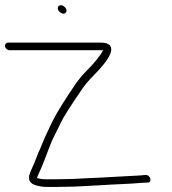

<svg xmlns="http://www.w3.org/2000/svg" viewBox="-70 -784 673 753"><path d="M-32.8 -587H334.2C323.6 -565.7 300.5 -537.2 265 -501.5C252.7 -489.2 240.3 -474.3 227.9 -457C181.8 -389.1 151 -339.5 135.7 -308C114.9 -265.2 101.7 -236.6 96.1 -221.9C90.5 -207.3 85 -194.3 79.5 -183L67.3 -151.5C60.6 -134.3 54.3 -123.2 48.2 -107C37.1 -80.3 45.9 -63.3 74.7 -56C87.9 -52.7 99.8 -51 110.5 -51H156C176.3 -51 197.1 -51.3 218.3 -52L276.8 -55C294.7 -55.7 312.9 -56.7 331.3 -58C375.1 -61.2 439 -62.4 486.8 -67L508.7 -68C528.5 -68 520.4 -98 501.7 -98L481 -96C417.3 -93.1 337.3 -87.5 269.8 -85L212.3 -82C191.1 -81.3 170.5 -81 150.5 -81H107C98 -81 90.7 -81.8 85.1 -83.5C79.5 -85.2 76 -86 74.7 -86C75.6 -88.7 77.8 -94 81.5 -102C96.5 -134.6 110.6 -171.4 123.6 -206.5C137.4 -243.9 148.2 -259.2 167.4 -300.6C178.3 -324.3 207.1 -369.8 253.7 -437C265.3 -453.7 279.7 -470.6 296.9 -487.9C357.3 -548.4 378.2 -588.1 359.8 -607C353.3 -613.7 341.4 -617 324.2 -617H-37.8C-45.7 -617 -51.6 -609.9 -50.3 -602C-48.9 -594.1 -40.7 -587 -32.8 -587ZM164.8 -736.5C184.1 -720 201.8 -740.7 182.8 -757.5C164.2 -774.1 145.3 -753.3 164.8 -736.5Z"/></svg>

Font: MewTooHand
Style: Lta
Weight: 400
Designer: Mew Too, Robert Jablonski
Version: Version 0.77